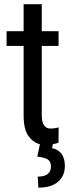

<svg xmlns="http://www.w3.org/2000/svg" viewBox="-20 -676 335 909"><path d="M177.7 -130.9Q177.7 -67.4 219.2 -67.4Q240.2 -67.4 257.8 -73.2L256.8 0Q243.7 4.4 230 6.8L226.6 25.4Q287.1 38.6 287.1 109.9Q287.1 156.7 254.9 184.6Q222.7 212.4 161.6 212.4L158.7 160.2Q221.2 160.2 221.2 111.8Q220.7 89.8 208 80.1Q195.3 70.3 156.7 65.4L168.9 6.8Q137.7 -0.5 114.7 -32.2Q91.8 -63.5 91.8 -130.4V-458.5H11.2V-528.3H91.8V-656.2H177.7V-528.3H257.3V-458.5H177.7Z"/></svg>

Font: RobotoCondensed-Regular
Style: Regular
Weight: 400
Designer: Google
Version: Version 2.001201; 2014